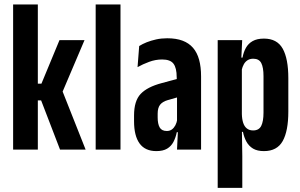

<svg xmlns="http://www.w3.org/2000/svg" viewBox="-20 -684 1370 878"><path d="M254.5 0 168 -225H146.5V-301.5H169.5L252 -500.5H366.5L261 -252.5V-279L371.5 0ZM40 0V-663.5H153V0Z M417.5 0V-663.5H531V0Z M789.5 0 794 -94H789.5V-301.5L788 -331Q788 -373 773.5 -392.5Q759 -412 721.5 -412Q691 -412 662 -401.2Q633 -390.5 609 -377L616.5 -473.5Q631.5 -483 651 -490.8Q670.5 -498.5 694.2 -503.8Q718 -509 744.5 -509Q785.5 -509 814.8 -498Q844 -487 862.8 -465.2Q881.5 -443.5 890.5 -410.8Q899.5 -378 899.5 -334.5V0ZM695 7Q643.5 7 618.2 -28Q593 -63 593 -129.5V-156Q593 -222.5 623.2 -254.5Q653.5 -286.5 719.5 -304L801 -326L813 -245L748 -226.5Q723.5 -219.5 712.2 -205.2Q701 -191 701 -164.5V-147Q701 -117.5 710.2 -101.2Q719.5 -85 743 -85Q756.5 -85 766 -92Q775.5 -99 781.8 -110.8Q788 -122.5 790.5 -137.5L803.5 -79.5H788.5Q783.5 -55 773.2 -35.2Q763 -15.5 744.2 -4.2Q725.5 7 695 7Z M1187 7Q1156.5 7 1137.2 -4.5Q1118 -16 1107 -36Q1096 -56 1091 -81H1063.5L1086 -163Q1086.5 -139.5 1092 -122.5Q1097.5 -105.5 1109 -96.5Q1120.5 -87.5 1137.5 -87.5Q1164 -87.5 1174.5 -108.2Q1185 -129 1185 -169.5V-335.5Q1185 -375.5 1174.8 -395.5Q1164.5 -415.5 1138 -415.5Q1123.5 -415.5 1112.8 -409Q1102 -402.5 1095.2 -390.5Q1088.5 -378.5 1085 -363L1063 -420.5H1089Q1093.5 -445.5 1104.5 -465.2Q1115.5 -485 1135.5 -496.2Q1155.5 -507.5 1187 -507.5Q1247 -507.5 1272.8 -461.5Q1298.5 -415.5 1298.5 -326V-174.5Q1298.5 -85 1272.8 -39Q1247 7 1187 7ZM975.5 175V-500.5H1087.5L1082 -384.5L1086 -382.5V-116.5V-101.5L1088 29.5V175Z"/></svg>

Font: Anek Tamil Condensed SemiBold
Style: Regular
Weight: 600
Width: 3
Designer: Aadarsh Rajan (Tamil), Yesha Goshar (Latin)
Foundry: Ek Type
Version: Version 1.003